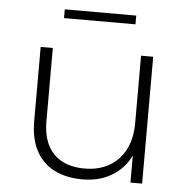

<svg xmlns="http://www.w3.org/2000/svg" viewBox="-50 -734 770 787"><g transform="rotate(5 334.5 -340.0)"><path d="M318 4Q251 4 202 -20.5Q153 -45 126.5 -94.5Q100 -144 100 -217V-522H150V-221Q150 -133 195 -87Q240 -41 322 -41Q381 -41 424 -66Q467 -91 490 -136.5Q513 -182 513 -244V-522H563V0H515V-145L522 -128Q499 -67 445.5 -31.5Q392 4 318 4ZM185 -648V-684H479V-648Z"/></g></svg>

Font: MOST Montserrat Light
Style: Regular
Weight: 300
Designer: Julieta Ulanovsky
Foundry: Julieta Ulanovsky
Version: Version 8.000;March 11, 2024;FontCreator 15.0.0.2926 64-bit